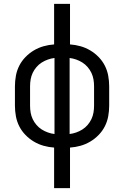

<svg xmlns="http://www.w3.org/2000/svg" viewBox="-20 -755 640 990"><path d="M259 215V6Q231 4 204.5 -3.5Q178 -11 154.5 -25Q131 -39 111.5 -59Q92 -79 79.5 -103.5Q67 -128 62 -155.5Q57 -183 57 -210V-310Q57 -337 62 -364.5Q67 -392 79.5 -416.5Q92 -441 111.5 -461Q131 -481 154.5 -495Q178 -509 204.5 -516.5Q231 -524 259 -526V-735H341V-526Q369 -524 395.5 -516.5Q422 -509 445.5 -495Q469 -481 488.5 -461Q508 -441 520.5 -416.5Q533 -392 538 -364.5Q543 -337 543 -310V-210Q543 -183 538 -155.5Q533 -128 520.5 -103.5Q508 -79 488.5 -59Q469 -39 445.5 -25Q422 -11 395.5 -3.5Q369 4 341 6V215ZM261 -64V-456Q244 -454 227 -448Q210 -442 195 -432.5Q180 -423 168 -409Q156 -395 148.5 -379Q141 -363 138 -345.5Q135 -328 135 -310V-210Q135 -192 138 -174.5Q141 -157 148.5 -141Q156 -125 168 -111Q180 -97 195 -87.5Q210 -78 227 -72Q244 -66 261 -64ZM339 -64Q356 -66 373 -72Q390 -78 405 -87.5Q420 -97 432 -111Q444 -125 451.5 -141Q459 -157 462 -174.5Q465 -192 465 -210V-310Q465 -328 462 -345.5Q459 -363 451.5 -379Q444 -395 432 -409Q420 -423 405 -432.5Q390 -442 373 -448Q356 -454 339 -456Z"/></svg>

Font: Iosevka Extended
Style: Regular
Weight: 400
Width: 7
Monospace: yes
Designer: Belleve Invis
Foundry: Belleve Invis
Version: Version 32.5.0; ttfautohint (v1.8.4)